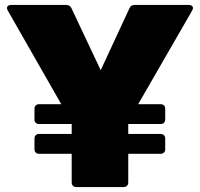

<svg xmlns="http://www.w3.org/2000/svg" viewBox="-20 -754 806 774"><path d="M137 -134Q129 -134 124 -139Q119 -144 119 -152V-196Q119 -204 124 -209Q129 -214 137 -214H269V-254H137Q129 -254 124 -259Q119 -264 119 -272V-316Q119 -324 124 -329Q129 -334 137 -334H227L11 -712Q8 -718 8 -722Q8 -727 12.5 -730.5Q17 -734 24 -734H247Q262 -734 268 -721L386 -471L502 -721Q507 -734 523 -734H742Q749 -734 753.5 -730.5Q758 -727 758 -722Q758 -718 755 -712L537 -334H628Q636 -334 641 -329Q646 -324 646 -316V-272Q646 -264 641 -259Q636 -254 628 -254H497V-214H628Q636 -214 641 -209Q646 -204 646 -196V-152Q646 -144 641 -139Q636 -134 628 -134H497V-18Q497 -10 492 -5Q487 0 479 0H287Q279 0 274 -5Q269 -10 269 -18V-134Z"/></svg>

Font: LINE Seed Sans TH App Heavy
Style: Regular
Weight: 900
Designer: Dalton Maag Ltd | Thai characters by Cadson Demak Co.,Ltd.
Foundry: Dalton Maag Ltd
Version: Version 1.003